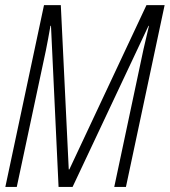

<svg xmlns="http://www.w3.org/2000/svg" viewBox="-20 -734 666 754"><path d="M1 0 152.8 -713.9H218.8L250 -68.8H252.4L555.2 -713.9H626.5L474.6 0H428.7L543.5 -540.5Q548.3 -561.5 553.5 -583.3Q558.6 -605 564.9 -632.3H563L265.1 0H210L180.2 -632.8H178.2Q172.9 -602.5 168.9 -581.1Q165 -559.6 160.2 -536.1L45.9 0Z"/></svg>

Font: Open Sans Condensed Light
Style: Italic
Weight: 300
Width: 3
Italic angle: -12°
Designer: Monotype Design Team
Foundry: Monotype Imaging Inc.
Version: Version 3.000; ttfautohint (v1.8.4)